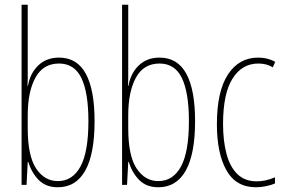

<svg xmlns="http://www.w3.org/2000/svg" viewBox="-20 -780 1201 810"><path d="M97 -481Q97 -465 97 -448Q97 -431 96 -418H98Q107 -471 141.5 -504Q176 -537 229 -537Q305 -537 342 -469Q379 -401 379 -269Q379 -130 339.5 -60Q300 10 224 10Q174 10 144 -20Q114 -50 99 -97H97L92 0H71V-760H97ZM229 -512Q162 -512 129.5 -452.5Q97 -393 97 -294V-239Q97 -122 132.5 -69Q168 -16 224 -16Q286 -16 319.5 -77.5Q353 -139 353 -269Q353 -389 323.5 -450.5Q294 -512 229 -512Z M521 -481Q521 -465 521 -448Q521 -431 520 -418H522Q531 -471 565.5 -504Q600 -537 653 -537Q729 -537 766 -469Q803 -401 803 -269Q803 -130 763.5 -60Q724 10 648 10Q598 10 568 -20Q538 -50 523 -97H521L516 0H495V-760H521ZM653 -512Q586 -512 553.5 -452.5Q521 -393 521 -294V-239Q521 -122 556.5 -69Q592 -16 648 -16Q710 -16 743.5 -77.5Q777 -139 777 -269Q777 -389 747.5 -450.5Q718 -512 653 -512Z M1060 10Q975 10 935 -62Q895 -134 895 -256Q895 -394 941.5 -465.5Q988 -537 1069 -537Q1110 -537 1141 -519L1131 -496Q1105 -512 1070 -512Q1001 -512 961 -448.5Q921 -385 921 -257Q921 -186 935.5 -131Q950 -76 981.5 -45.5Q1013 -15 1063 -15Q1101 -15 1140 -32V-6Q1124 1 1102 5.5Q1080 10 1060 10Z"/></svg>

Font: Noto Sans Lao ExtraCondensed Thin
Style: Regular
Weight: 100
Width: 2
Designer: Monotype Design Team
Foundry: Monotype Imaging Inc.
Version: Version 2.003; ttfautohint (v1.8.4.7-5d5b)